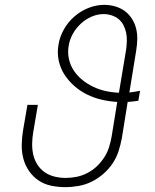

<svg xmlns="http://www.w3.org/2000/svg" viewBox="-20 -763 640 791"><path d="M249 8Q219 8 190.5 2Q162 -4 139 -19.5Q116 -35 100 -58Q84 -81 76.5 -108.5Q69 -136 69.5 -166Q70 -196 75 -226L93 -331H136L117 -219Q113 -196 112.5 -172Q112 -148 117 -126Q122 -104 134 -85Q146 -66 164 -53.5Q182 -41 204.5 -35.5Q227 -30 251 -30Q273 -30 295.5 -34.5Q318 -39 339.5 -50Q361 -61 378.5 -77.5Q396 -94 409 -114Q422 -134 429 -156Q436 -178 440 -201L463 -343Q430 -345 398 -352.5Q366 -360 338 -374Q310 -388 286.5 -408.5Q263 -429 246 -455Q229 -481 222 -513Q215 -545 221 -579Q226 -611 243 -641.5Q260 -672 286.5 -695Q313 -718 345 -730.5Q377 -743 409 -743Q433 -743 455 -736.5Q477 -730 494 -717.5Q511 -705 523 -686.5Q535 -668 540.5 -646.5Q546 -625 545.5 -601.5Q545 -578 541 -554L513 -382Q524 -383 535 -385Q546 -387 557 -389L550 -348Q539 -346 528.5 -345Q518 -344 506 -343L482 -194Q477 -167 468.5 -140.5Q460 -114 444 -90Q428 -66 405.5 -46.5Q383 -27 357.5 -14.5Q332 -2 304 3Q276 8 249 8ZM470 -381 500 -561Q502 -578 502.5 -595.5Q503 -613 499.5 -629Q496 -645 488.5 -659.5Q481 -674 469 -684Q457 -694 440.5 -699.5Q424 -705 407 -705Q382 -705 357.5 -694.5Q333 -684 313 -665.5Q293 -647 280 -623.5Q267 -600 263 -575Q258 -547 264 -520Q270 -493 284.5 -471.5Q299 -450 319.5 -433.5Q340 -417 364 -405.5Q388 -394 415 -388Q442 -382 470 -381Z"/></svg>

Font: Iosevka Etoile Extralight
Style: Italic
Weight: 200
Italic angle: -9°
Designer: Belleve Invis
Foundry: Belleve Invis
Version: Version 22.1.2; ttfautohint (v1.8.4)